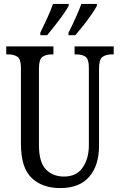

<svg xmlns="http://www.w3.org/2000/svg" viewBox="-20 -951 613 981"><path d="M288 10Q196 10 141.5 -42Q87 -94 87 -216V-605Q87 -649 69 -661Q51 -673 23 -673H12V-714H253V-673H243Q215 -673 197 -660.5Q179 -648 179 -601V-210Q179 -122 214.5 -85.5Q250 -49 307 -49Q371 -49 402.5 -95Q434 -141 434 -208V-605Q434 -649 417 -661Q400 -673 371 -673H361V-714H561V-673H550Q522 -673 504 -660.5Q486 -648 486 -601V-206Q486 -106 436 -48Q386 10 288 10ZM330 -784Q350 -823 366.5 -860Q383 -897 396 -931H475V-921Q466 -904 447 -876.5Q428 -849 406 -821Q384 -793 365 -771H330ZM186 -784Q205 -823 222 -860Q239 -897 251 -931H331V-921Q322 -904 302.5 -876.5Q283 -849 261 -821Q239 -793 221 -771H186Z"/></svg>

Font: Noto Serif Thai ExtraCondensed
Style: Regular
Weight: 400
Width: 2
Designer: Monotype Design Team
Foundry: Monotype Imaging Inc.
Version: Version 2.002; ttfautohint (v1.8.4.7-5d5b)